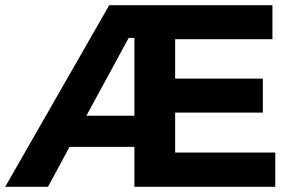

<svg xmlns="http://www.w3.org/2000/svg" viewBox="-23 -720 1128 740"><path d="M652 -132H1038V0H495V-154H245L162 0H-3L398 -700H1027V-569H652V-417H990V-286H652ZM310 -274H495V-574H473Z"/></svg>

Font: Montserrat-Arabic SemiBold
Style: Regular
Weight: 600
Designer: Mohamed Gaber
Foundry: Kief Type Foundry
Version: Version 5.008;PS 005.008;hotconv 1.0.88;makeotf.lib2.5.64775